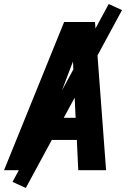

<svg xmlns="http://www.w3.org/2000/svg" viewBox="-29 -844 649 952"><path d="M-9 0 289 -735H442L497 0H359L352 -150H185L128 0ZM227 -260H346L335 -490Q335 -502 334 -514.5Q333 -527 333 -539Q328 -527 323.5 -514.5Q319 -502 314 -490ZM99 88 33 58 510 -824 576 -794Z"/></svg>

Font: Iosevka SS04 XBd Ex Obl
Style: Regular
Weight: 800
Width: 7
Italic angle: -9°
Monospace: yes
Designer: Belleve Invis
Foundry: Belleve Invis
Version: Version 19.0.0; ttfautohint (v1.8.4)